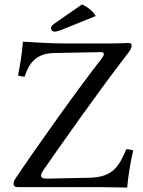

<svg xmlns="http://www.w3.org/2000/svg" viewBox="-20 -840 644 862"><path d="M551 2C556 -54 566 -113 578 -165C571 -167 560 -170 547 -170C516 -99 491 -44 382 -42L189 -38C172 -38 164 -43 164 -52C164 -57 167 -63 172 -72C245 -178 429 -439 547 -591C568 -618 571 -625 571 -636C571 -643 566 -647 558 -647C546 -647 515 -645 485 -645H264C217 -645 120 -650 83 -653C79 -599 69 -542 61 -501C71 -498 80 -496 91 -496C112 -565 150 -601 225 -602L436 -606C442 -606 446 -603 446 -597C446 -592 443 -586 438 -579C341 -456 151 -190 49 -38C43 -30 41 -22 41 -15C41 -5 46 0 60 0H424C451 0 551 2 551 2ZM348 -820 224 -734C211 -725 209 -720 209 -713C209 -705 215 -698 224 -698C233 -698 245 -701 266 -710L410 -768C397 -789 377 -807 348 -820Z"/></svg>

Font: Libertinus Serif
Style: Regular
Weight: 400
Designer: Philipp H. Poll, Khaled Hosny
Foundry: Caleb Maclennan
Version: Version 7.050;RELEASE